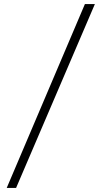

<svg xmlns="http://www.w3.org/2000/svg" viewBox="-20 -779 500 943"><path d="M13 144 397 -759H446L59 144Z"/></svg>

Font: SUSE Thin ExtraLight
Style: Regular
Weight: 250
Version: Version 1.000